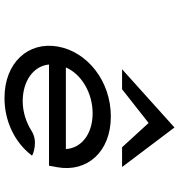

<svg xmlns="http://www.w3.org/2000/svg" viewBox="9 -794 796 854"><g transform="rotate(90 407.0 -367.0)"><path d="M377 -512 527 -630 635 -512H723L547 -745L288 -512ZM717 -187 724 -225C747 -356 656 -462 498 -462C340 -462 210 -357 187 -226C164 -95 258 11 416 11C521 11 613 -36 668 -106L672 -111L668 -114C668 -114 609 -141 560 -108C523 -85 477 -70 430 -70C339 -70 273 -119 267 -187ZM280 -262C309 -330 392 -381 484 -381C576 -381 639 -331 643 -262Z"/></g></svg>

Font: Charger Monospace
Style: Regular
Weight: 400
Designer: Jasper
Foundry: Cannot Into Space Fonts
Version: Version 0.980